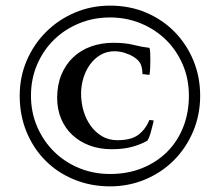

<svg xmlns="http://www.w3.org/2000/svg" viewBox="-20 -742 781 682"><path d="M387 -560Q359 -560 337 -547Q315 -534 299.5 -512.5Q284 -491 276 -464Q268 -437 268 -410Q268 -377 277 -347Q286 -317 303 -294Q320 -271 343.5 -257.5Q367 -244 397 -244Q445 -244 470.5 -262.5Q496 -281 511 -316L526 -314Q526 -312 523 -300.5Q520 -289 516.5 -275.5Q513 -262 508.5 -251.5Q504 -241 501 -241Q480 -229 449.5 -220.5Q419 -212 377 -212Q333 -212 297.5 -225.5Q262 -239 236.5 -263Q211 -287 197 -320.5Q183 -354 183 -394Q183 -440 198 -476.5Q213 -513 240 -538.5Q267 -564 303.5 -577Q340 -590 383 -590Q425 -590 454.5 -582.5Q484 -575 511 -572Q513 -566 513.5 -555Q514 -544 514 -529Q514 -517 513.5 -503Q513 -489 511 -476L486 -479Q486 -500 479.5 -514.5Q473 -529 453 -541Q440 -549 422 -554.5Q404 -560 387 -560ZM371 -722Q441 -722 499.5 -697Q558 -672 600.5 -628.5Q643 -585 667 -527Q691 -469 691 -402Q691 -334 666 -275Q641 -216 597.5 -172.5Q554 -129 495.5 -104.5Q437 -80 371 -80Q303 -80 244 -104Q185 -128 142 -171Q99 -214 74.5 -273Q50 -332 50 -402Q50 -469 75 -527Q100 -585 143.5 -628.5Q187 -672 245.5 -697Q304 -722 371 -722ZM371 -680Q312 -680 261 -659Q210 -638 172 -601Q134 -564 112 -513Q90 -462 90 -402Q90 -343 112 -292Q134 -241 172 -203.5Q210 -166 261 -145Q312 -124 371 -124Q434 -124 485.5 -145Q537 -166 574 -203Q611 -240 631 -291Q651 -342 651 -402Q651 -462 629 -513Q607 -564 569 -601Q531 -638 480 -659Q429 -680 371 -680Z"/></svg>

Font: Lusitana
Style: Regular
Weight: 400
Designer: Ana Paula Megda
Foundry: Ana Paula Megda
Version: Version 1.000; ttfautohint (v1.1) -l 8 -r 50 -G 200 -x 14 -D